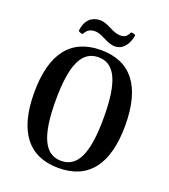

<svg xmlns="http://www.w3.org/2000/svg" viewBox="-157 -982 975 1108"><g transform="rotate(20 330.5 -428.0)"><path d="M486 -857C478 -864 471 -865 458 -865C448 -845 438 -827 405 -827C355 -827 318 -870 267 -870C223 -870 179 -846 171 -770C179 -763 192 -759 199 -761C209 -782 225 -800 261 -800C307 -800 346 -757 396 -757C446 -757 476 -799 486 -857ZM331 14C513 14 610 -107 610 -348C610 -590 513 -710 331 -710C148 -710 51 -590 51 -348C51 -107 148 14 331 14ZM331 -30C231 -30 183 -126 183 -348C183 -570 231 -666 331 -666C431 -666 478 -570 478 -348C478 -126 431 -30 331 -30Z"/></g></svg>

Font: Arima Koshi ExtraBold
Style: Regular
Weight: 800
Designer: Joana Correia and Natanael Gama
Foundry: NDISCOVER
Version: Version 1.019;PS 001.019;hotconv 1.0.88;makeotf.lib2.5.64775